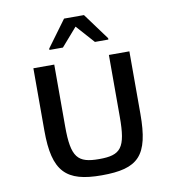

<svg xmlns="http://www.w3.org/2000/svg" viewBox="-88 -883 887 969"><g transform="rotate(-10 355.0 -398.0)"><path d="M205 -661H274L355 -754L438 -661H507V-668L407 -804H305L205 -668ZM355 8C543 8 601 -48 601 -264V-584H496V-267C496 -107 468 -75 357 -75C247 -75 216 -107 216 -267V-584H109V-264C109 -54 173 8 355 8Z"/></g></svg>

Font: Saira UNSAM Medium SC
Style: Regular
Weight: 500
Designer: Hector Gatti with collaboration of the Omnibus-Type team
Foundry: Omnibus-Type
Version: Version 1.072;PS 001.072;hotconv 1.0.88;makeotf.lib2.5.64775